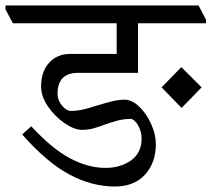

<svg xmlns="http://www.w3.org/2000/svg" viewBox="-51 -665 772 701"><path d="M701 -593V-580H453V-399H234Q159 -399 159 -322Q159 -300 175 -280Q191 -260 208 -260Q230 -260 253.5 -265.5Q277 -271 307 -281Q341 -291 362 -296Q383 -301 404 -301Q431 -301 457.5 -275.5Q484 -250 501 -212Q518 -174 518 -139Q518 -71 478.5 -27.5Q439 16 368 16Q285 16 203 -27.5Q121 -71 30 -174L63 -204Q140 -121 205.5 -86.5Q271 -52 334 -52Q389 -52 427.5 -79.5Q466 -107 466 -159Q466 -183 455 -204Q444 -225 429 -231Q403 -231 381.5 -225.5Q360 -220 331 -210Q305 -200 287 -195.5Q269 -191 248 -191Q220 -191 184.5 -215.5Q149 -240 124 -276.5Q99 -313 99 -349Q99 -404 128.5 -436Q158 -468 204 -468H375V-580H-4L-31 -631V-645H674ZM685 -346 612 -271 539 -346 611 -420Z"/></svg>

Font: Martel
Style: Regular
Weight: 400
Designer: Dan Reynolds
Foundry: Dan Reynolds
Version: Version 1.001; ttfautohint (v1.1) -l 5 -r 5 -G 72 -x 0 -D la